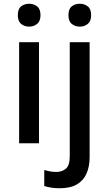

<svg xmlns="http://www.w3.org/2000/svg" viewBox="-20 -764 580 1024"><path d="M82 0V-539H188V0ZM136 -622Q110 -622 92.5 -636.5Q75 -651 75 -683Q75 -716 92.5 -730Q110 -744 136 -744Q160 -744 178 -730Q196 -716 196 -683Q196 -651 178 -636.5Q160 -622 136 -622ZM297 240Q273 240 252 236.5Q231 233 216 228V143Q231 147 246.5 150Q262 153 280 153Q311 153 331.5 135.5Q352 118 352 69V-539H458V74Q458 124 441.5 161.5Q425 199 390 219.5Q355 240 297 240ZM406 -622Q380 -622 362.5 -636.5Q345 -651 345 -683Q345 -716 362.5 -730Q380 -744 406 -744Q430 -744 448 -730Q466 -716 466 -683Q466 -651 448 -636.5Q430 -622 406 -622Z"/></svg>

Font: Noto Sans Symbols Medium
Style: Regular
Weight: 500
Version: Version 2.002